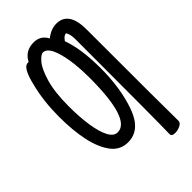

<svg xmlns="http://www.w3.org/2000/svg" viewBox="-269 -794 1037 1037"><g transform="rotate(-45 250.0 -275.5)"><path d="M411 168Q385 168 385 152Q388 41 388 -567Q388 -598 382 -614Q376 -630 374 -630Q358 -630 340 -604Q374 -511 374 -363Q374 -210 332 -93Q290 24 196 24Q135 24 98.5 -26Q62 -76 45.5 -155.5Q29 -235 29 -337Q29 -456 54 -554Q79 -663 115 -663Q123 -663 123 -664Q151 -719 216 -719Q269 -719 293 -672Q333 -704 374 -704Q468 -704 468 -566Q468 41 470 134Q470 149 451 158.5Q432 168 411 168ZM194 -54Q295 -54 295 -371Q295 -487 273 -566Q251 -645 213 -645Q197 -645 171.5 -615Q146 -585 126 -516Q106 -447 106 -339Q106 -258 116 -192.5Q126 -127 145.5 -90.5Q165 -54 194 -54Z"/></g></svg>

Font: LXGW WenKai Mono TC
Style: Bold
Weight: 700
Designer: LXGW / Fontworks Inc.
Foundry: LXGW / Fontworks Inc.
Version: Version 1.330